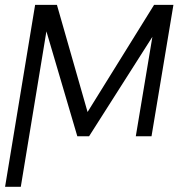

<svg xmlns="http://www.w3.org/2000/svg" viewBox="-30 -548 744 772"><path d="M322.1 -97.7 589.5 -528.4H667.3L579.2 0H516L582.7 -399.9L328.1 0H280.9L156.6 -421.9L53.6 203.1H-9.6L111.2 -528.4H198.9Z"/></svg>

Font: Inter UI Extra Light
Style: Italic
Weight: 200
Italic angle: -9.39999°
Designer: Rasmus Andersson
Foundry: rsms
Version: 3.2;8d6f07862